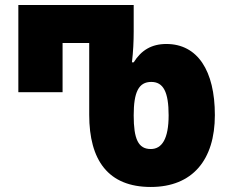

<svg xmlns="http://www.w3.org/2000/svg" viewBox="-20 -734 913 764"><path d="M580 10C746 10 835 -98 835 -276C835 -453 766 -559 642 -559C583 -559 542 -534 512 -486H505C510 -528 512 -569 512 -609V-714H53V-367H229V-563H335V-277C335 -97 410 10 580 10ZM580 -141C530 -141 512 -181 512 -275C512 -368 532 -408 582 -408C630 -408 651 -368 651 -275C651 -181 624 -141 580 -141Z"/></svg>

Font: Noto Sans Georgian Condensed Black
Style: Regular
Weight: 900
Width: 3
Designer: Monotype Design Team, Akaki Razmadze
Foundry: Google LLC
Version: Version 2.005